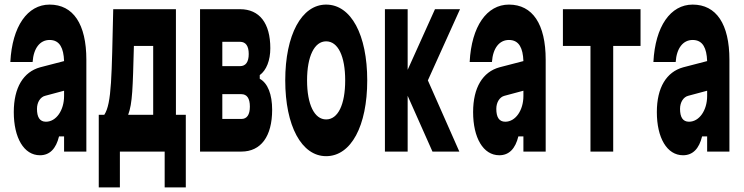

<svg xmlns="http://www.w3.org/2000/svg" viewBox="-20 -660 3240 836"><path d="M259 -66V0H356V-400C356 -555 299 -640 196 -640C100 -640 33 -546 25 -390H122C126 -450 154 -486 196 -486C218 -486 234 -477 244 -460C253 -445 258 -423 259 -394L155 -367C82 -347 40 -279 40 -172C40 -60 84 16 154 16C197 16 224 -13 237 -66ZM259 -242C259 -180 225 -130 180 -130C153 -130 141 -150 141 -186C141 -215 156 -238 177 -243L259 -265Z M502 156V0H697V156H789V-160H746V-620H473C466 -330 467 -210 434 -160H410V156ZM538 -160C557 -211 558 -276 563 -460H647V-160Z M1031 0C1116 0 1165 -66 1165 -182C1165 -249 1146 -298 1111 -317V-333C1140 -354 1157 -397 1157 -450C1157 -559 1110 -620 1025 -620H851V0ZM948 -478H1025C1050 -478 1063 -460 1063 -425C1063 -390 1050 -372 1025 -372H948ZM948 -250H1031C1055 -250 1068 -232 1068 -196C1068 -160 1055 -142 1031 -142H948Z M1400 20C1509 20 1579 -112 1579 -310C1579 -508 1509 -640 1400 -640C1293 -640 1222 -508 1222 -310C1222 -112 1293 20 1400 20ZM1400 -140C1349 -140 1317 -205 1317 -310C1317 -415 1349 -480 1400 -480C1452 -480 1483 -415 1483 -310C1483 -205 1452 -140 1400 -140Z M1755 0V-243L1863 0H1980L1843 -310L1983 -620H1874L1755 -356V-620H1656V0Z M2259 -66V0H2356V-400C2356 -555 2299 -640 2196 -640C2100 -640 2033 -546 2025 -390H2122C2126 -450 2154 -486 2196 -486C2218 -486 2234 -477 2244 -460C2253 -445 2258 -423 2259 -394L2155 -367C2082 -347 2040 -279 2040 -172C2040 -60 2084 16 2154 16C2197 16 2224 -13 2237 -66ZM2259 -242C2259 -180 2225 -130 2180 -130C2153 -130 2141 -150 2141 -186C2141 -215 2156 -238 2177 -243L2259 -265Z M2650 0V-460H2769V-620H2431V-460H2551V0Z M3059 -66V0H3156V-400C3156 -555 3099 -640 2996 -640C2900 -640 2833 -546 2825 -390H2922C2926 -450 2954 -486 2996 -486C3018 -486 3034 -477 3044 -460C3053 -445 3058 -423 3059 -394L2955 -367C2882 -347 2840 -279 2840 -172C2840 -60 2884 16 2954 16C2997 16 3024 -13 3037 -66ZM3059 -242C3059 -180 3025 -130 2980 -130C2953 -130 2941 -150 2941 -186C2941 -215 2956 -238 2977 -243L3059 -265Z"/></svg>

Font: Yard Headline
Style: Regular
Weight: 400
Monospace: yes
Designer: Roman Shamin
Foundry: Evil Martians
Version: Version 1.000